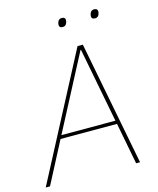

<svg xmlns="http://www.w3.org/2000/svg" viewBox="-138 -956 859 1044"><g transform="rotate(-15 291.0 -434.0)"><path d="M304 -819Q284 -819 284 -836Q284 -842 287 -851Q293 -868 310 -868Q330 -868 330 -851Q330 -845 327 -836Q321 -819 304 -819ZM486 -819Q466 -819 466 -836Q466 -842 469 -851Q475 -868 492 -868Q512 -868 512 -851Q512 -845 509 -836Q503 -819 486 -819ZM519 0H497L452 -234H134L12 0H-12L354 -698H384ZM448 -253 367 -673H364L144 -253Z"/></g></svg>

Font: IBM Plex Sans Thin
Style: Italic
Weight: 100
Italic angle: -11.31°
Designer: Mike Abbink, Paul van der Laan, Pieter van Rosmalen
Foundry: Bold Monday
Version: Version 3.0